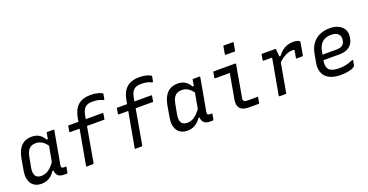

<svg xmlns="http://www.w3.org/2000/svg" viewBox="-33 -1494 4266 2225"><g transform="rotate(-20 2100.0 -381.5)"><path d="M278 -543Q314 -543 342 -532.5Q370 -522 392 -502Q414 -482 430 -452H457L442 -361Q413 -408 377 -432Q341 -456 296 -456Q263 -456 239 -443.5Q215 -431 198.5 -404Q182 -377 174 -334L150 -205Q143 -168 148 -141Q153 -114 168 -98Q179 -88 195 -82Q211 -76 231 -76Q262 -76 291.5 -88.5Q321 -101 352 -131Q383 -161 417 -212L394 -86H369Q349 -55 324 -33.5Q299 -12 269 -1Q239 10 203 10Q161 10 129.5 -5Q98 -20 79 -48Q60 -76 54 -115Q48 -154 57 -204L82 -348Q92 -401 110 -438Q128 -475 153.5 -498.5Q179 -522 210.5 -532.5Q242 -543 278 -543ZM460 -532Q481 -532 501 -532Q521 -532 542 -532Q546 -532 548 -530.5Q550 -529 551 -526.5Q552 -524 551 -520Q539 -454 527 -386Q515 -318 503 -251Q491 -184 479 -120Q476 -100 482 -90.5Q488 -81 507 -81Q512 -81 516.5 -81Q521 -81 524 -81H539Q536 -63 532.5 -44.5Q529 -26 526 -9Q525 -4 522 -2Q519 0 515 0Q509 0 499 0Q489 0 480 0Q444 0 420.5 -14.5Q397 -29 388.5 -56Q380 -83 386 -120Q396 -172 405 -223.5Q414 -275 423.5 -326.5Q433 -378 443 -430Q446 -445 448 -461Q450 -477 453 -494.5Q456 -512 460 -532Z M721 -519H1143Q1146 -519 1148 -518Q1150 -517 1151 -515Q1152 -513 1152 -508Q1149 -490 1146 -474Q1143 -458 1140 -440H718Q715 -440 712.5 -441.5Q710 -443 709 -445.5Q708 -448 709 -451Q712 -469 715 -485Q718 -501 721 -519ZM849 -11Q848 -5 844.5 -2.5Q841 0 836 0Q815 0 794.5 0Q774 0 754 0Q758 -25 762.5 -50Q767 -75 772 -101Q784 -168 794 -223.5Q804 -279 813.5 -331.5Q823 -384 833 -440Q843 -496 855 -563Q864 -612 881.5 -649.5Q899 -687 926.5 -712.5Q954 -738 994 -751Q1034 -764 1086 -764Q1125 -764 1155 -757.5Q1185 -751 1204 -743Q1223 -735 1228 -730Q1230 -729 1230 -726.5Q1230 -724 1230 -721Q1227 -704 1224 -689Q1221 -674 1218 -657H1203Q1186 -666 1167 -672Q1148 -678 1126 -681Q1104 -684 1079 -684Q1047 -684 1024 -676.5Q1001 -669 985 -653Q970 -638 960.5 -615Q951 -592 945 -560Q937 -514 927.5 -459Q918 -404 907.5 -344.5Q897 -285 886.5 -225.5Q876 -166 866.5 -111.5Q857 -57 849 -11Z M1321 -519H1743Q1746 -519 1748 -518Q1750 -517 1751 -515Q1752 -513 1752 -508Q1749 -490 1746 -474Q1743 -458 1740 -440H1318Q1315 -440 1312.5 -441.5Q1310 -443 1309 -445.5Q1308 -448 1309 -451Q1312 -469 1315 -485Q1318 -501 1321 -519ZM1449 -11Q1448 -5 1444.5 -2.5Q1441 0 1436 0Q1415 0 1394.5 0Q1374 0 1354 0Q1358 -25 1362.5 -50Q1367 -75 1372 -101Q1384 -168 1394 -223.5Q1404 -279 1413.5 -331.5Q1423 -384 1433 -440Q1443 -496 1455 -563Q1464 -612 1481.5 -649.5Q1499 -687 1526.5 -712.5Q1554 -738 1594 -751Q1634 -764 1686 -764Q1725 -764 1755 -757.5Q1785 -751 1804 -743Q1823 -735 1828 -730Q1830 -729 1830 -726.5Q1830 -724 1830 -721Q1827 -704 1824 -689Q1821 -674 1818 -657H1803Q1786 -666 1767 -672Q1748 -678 1726 -681Q1704 -684 1679 -684Q1647 -684 1624 -676.5Q1601 -669 1585 -653Q1570 -638 1560.5 -615Q1551 -592 1545 -560Q1537 -514 1527.5 -459Q1518 -404 1507.5 -344.5Q1497 -285 1486.5 -225.5Q1476 -166 1466.5 -111.5Q1457 -57 1449 -11Z M2078 -543Q2114 -543 2142 -532.5Q2170 -522 2192 -502Q2214 -482 2230 -452H2257L2242 -361Q2213 -408 2177 -432Q2141 -456 2096 -456Q2063 -456 2039 -443.5Q2015 -431 1998.5 -404Q1982 -377 1974 -334L1950 -205Q1943 -168 1948 -141Q1953 -114 1968 -98Q1979 -88 1995 -82Q2011 -76 2031 -76Q2062 -76 2091.5 -88.5Q2121 -101 2152 -131Q2183 -161 2217 -212L2194 -86H2169Q2149 -55 2124 -33.5Q2099 -12 2069 -1Q2039 10 2003 10Q1961 10 1929.5 -5Q1898 -20 1879 -48Q1860 -76 1854 -115Q1848 -154 1857 -204L1882 -348Q1892 -401 1910 -438Q1928 -475 1953.5 -498.5Q1979 -522 2010.5 -532.5Q2042 -543 2078 -543ZM2260 -532Q2281 -532 2301 -532Q2321 -532 2342 -532Q2346 -532 2348 -530.5Q2350 -529 2351 -526.5Q2352 -524 2351 -520Q2339 -454 2327 -386Q2315 -318 2303 -251Q2291 -184 2279 -120Q2276 -100 2282 -90.5Q2288 -81 2307 -81Q2312 -81 2316.5 -81Q2321 -81 2324 -81H2339Q2336 -63 2332.5 -44.5Q2329 -26 2326 -9Q2325 -4 2322 -2Q2319 0 2315 0Q2309 0 2299 0Q2289 0 2280 0Q2244 0 2220.5 -14.5Q2197 -29 2188.5 -56Q2180 -83 2186 -120Q2196 -172 2205 -223.5Q2214 -275 2223.5 -326.5Q2233 -378 2243 -430Q2246 -445 2248 -461Q2250 -477 2253 -494.5Q2256 -512 2260 -532Z M2515 -532Q2560 -532 2604.5 -532Q2649 -532 2694 -532Q2739 -532 2784 -532Q2787 -532 2789 -531Q2791 -530 2792.5 -527.5Q2794 -525 2793 -521Q2784 -473 2775.5 -426Q2767 -379 2759 -331Q2751 -283 2742.5 -235Q2734 -187 2725 -139Q2721 -121 2722 -110.5Q2723 -100 2731 -92Q2737 -86 2747.5 -83.5Q2758 -81 2776 -81Q2802 -81 2831.5 -81Q2861 -81 2886 -81H2902Q2899 -63 2896 -46Q2893 -29 2890 -11Q2889 -5 2885.5 -2.5Q2882 0 2877 0Q2871 0 2852 0Q2833 0 2808.5 0Q2784 0 2763 0Q2720 0 2692.5 -10.5Q2665 -21 2650.5 -40Q2636 -59 2632.5 -85Q2629 -111 2634 -142Q2642 -182 2648.5 -220.5Q2655 -259 2662 -297.5Q2669 -336 2675.5 -374.5Q2682 -413 2690 -451H2672Q2645 -451 2618.5 -451Q2592 -451 2565 -451Q2538 -451 2511 -451Q2507 -451 2504 -454Q2501 -457 2502 -462Q2505 -479 2508.5 -497Q2512 -515 2515 -532ZM2727 -774Q2741 -774 2755.5 -774Q2770 -774 2784.5 -774Q2799 -774 2813.5 -774Q2828 -774 2842 -774Q2847 -774 2849.5 -771Q2852 -768 2851 -763L2833 -665Q2819 -665 2805 -665Q2791 -665 2776 -665Q2761 -665 2747 -665Q2733 -665 2719 -665Q2714 -665 2711.5 -668Q2709 -671 2710 -676Z M3110 -532Q3122 -532 3139.5 -532Q3157 -532 3177 -532Q3197 -532 3217 -532Q3237 -532 3255 -532Q3273 -532 3285 -532Q3285 -532 3286.5 -520.5Q3288 -509 3289.5 -492Q3291 -475 3292.5 -458Q3294 -441 3295 -429Q3296 -417 3296 -417Q3290 -381 3283 -341.5Q3276 -302 3268.5 -261.5Q3261 -221 3254 -180.5Q3247 -140 3240 -100Q3235 -74 3230.5 -49Q3226 -24 3222 0Q3202 0 3182 0Q3162 0 3141 0Q3138 0 3135.5 -1.5Q3133 -3 3132.5 -5Q3132 -7 3132 -11Q3140 -52 3147.5 -96Q3155 -140 3163.5 -185.5Q3172 -231 3180 -276Q3188 -321 3196 -365Q3204 -409 3211 -451H3194Q3180 -451 3165.5 -451Q3151 -451 3136.5 -451Q3122 -451 3107 -451Q3104 -451 3102 -452.5Q3100 -454 3099 -456.5Q3098 -459 3098 -462Q3101 -479 3104 -496.5Q3107 -514 3110 -532ZM3500 -539Q3531 -539 3551 -532.5Q3571 -526 3578 -519Q3580 -518 3580.5 -516.5Q3581 -515 3581.5 -513.5Q3582 -512 3581.5 -510.5Q3581 -509 3581 -507L3555 -355Q3554 -352 3553 -350Q3552 -348 3550 -346.5Q3548 -345 3546 -344.5Q3544 -344 3541 -344Q3523 -344 3504.5 -344Q3486 -344 3467 -344L3470 -359Q3474 -381 3477.5 -402Q3481 -423 3485 -447Q3479 -448 3473 -449Q3467 -450 3458 -450Q3433 -450 3403.5 -440.5Q3374 -431 3340.5 -408.5Q3307 -386 3268 -346L3274 -435H3309Q3336 -471 3365.5 -494Q3395 -517 3429 -528Q3463 -539 3500 -539Z M3951 -543Q4002 -543 4040 -529Q4078 -515 4102.5 -490.5Q4127 -466 4136 -433Q4145 -400 4138 -363L4136 -349Q4128 -305 4103.5 -276Q4079 -247 4041.5 -233Q4004 -219 3952 -219Q3928 -219 3895 -219Q3862 -219 3823.5 -219Q3785 -219 3745 -219L3708 -213L3717 -283Q3761 -283 3800.5 -283Q3840 -283 3876 -283Q3912 -283 3945 -283Q3990 -283 4016 -301Q4042 -319 4048 -357Q4053 -382 4048.5 -402.5Q4044 -423 4029 -437Q4016 -451 3994.5 -458Q3973 -465 3941 -465Q3898 -465 3865 -450Q3832 -435 3810 -403Q3788 -371 3778 -318L3758 -210Q3752 -175 3757 -148.5Q3762 -122 3778 -104Q3796 -86 3825 -77.5Q3854 -69 3897 -69Q3934 -69 3962 -73Q3990 -77 4015.5 -85Q4041 -93 4068 -105H4084Q4081 -89 4077.5 -72Q4074 -55 4071 -38Q4070 -36 4069 -34Q4068 -32 4066 -30Q4055 -19 4030 -9.5Q4005 0 3969.5 5.5Q3934 11 3891 11Q3831 11 3785.5 -4Q3740 -19 3710.5 -48.5Q3681 -78 3670.5 -120.5Q3660 -163 3669 -218L3688 -323Q3699 -382 3723.5 -423.5Q3748 -465 3783 -491.5Q3818 -518 3861 -530.5Q3904 -543 3951 -543Z"/></g></svg>

Font: Rec Mono Linear
Style: Italic
Weight: 400
Italic angle: -10°
Monospace: yes
Version: Version 1.085; ttfautohint (v1.8.4.7-5d5b)